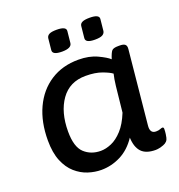

<svg xmlns="http://www.w3.org/2000/svg" viewBox="-128 -808 862 923"><g transform="rotate(-20 302.5 -346.5)"><path d="M235 7Q202 7 168 -4Q134 -15 105 -40.5Q76 -66 58.5 -108.5Q41 -151 41 -214Q41 -308 74 -379Q107 -450 168 -489.5Q229 -529 311 -529Q366 -529 406.5 -510Q447 -491 463 -476Q473 -507 481 -516Q489 -525 514 -525H522Q541 -525 549 -518Q557 -511 555 -494L518 -119Q513 -77 545 -77Q558 -77 566.5 -80.5Q575 -84 579 -84Q586 -84 586 -75Q586 -73 585.5 -62Q585 -51 581 -32Q577 -11 553.5 -2.5Q530 6 513 6Q464 6 441 -18.5Q418 -43 416 -92Q382 -41 334.5 -17Q287 7 235 7ZM264 -80Q290 -80 319 -92.5Q348 -105 375.5 -135Q403 -165 424 -217L438 -349Q442 -384 448 -408Q434 -419 400 -431.5Q366 -444 317 -444Q235 -444 191 -382Q147 -320 147 -221Q147 -142 180.5 -111Q214 -80 264 -80ZM420 -592Q371 -592 374 -617L380 -676Q381 -688 393 -694Q405 -700 431 -700Q481 -700 478 -676L472 -617Q470 -605 458.5 -598.5Q447 -592 420 -592ZM252 -592Q202 -592 205 -617L211 -676Q213 -688 224.5 -694Q236 -700 262 -700Q312 -700 309 -676L303 -617Q300 -592 252 -592Z"/></g></svg>

Font: Asap Semi Expanded Semi Expanded Medium
Style: Italic
Weight: 500
Width: 6
Italic angle: -6°
Designer: Pablo Cosgaya
Foundry: Omnibus-Type
Version: Version 3.001; ttfautohint (v1.8.4.7-5d5b)